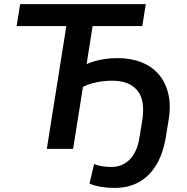

<svg xmlns="http://www.w3.org/2000/svg" viewBox="-20 -725 910 935"><path d="M540 190Q501 190 469.5 184.5Q438 179 416 169L438 74Q455 81 476.5 84.5Q498 88 522 88Q576 88 612 51.5Q648 15 659 -55L672 -134Q689 -235 649.5 -283.5Q610 -332 527 -332Q503 -332 478.5 -329Q454 -326 430 -319.5Q406 -313 384 -302L336 0H208L303 -598H61L78 -705H690L673 -598H431L402 -413Q422 -422 446 -428.5Q470 -435 497 -438.5Q524 -442 552 -442Q617 -442 668 -422Q719 -402 752.5 -363.5Q786 -325 799.5 -268.5Q813 -212 801 -140L788 -60Q775 21 742 76.5Q709 132 658 161Q607 190 540 190Z"/></svg>

Font: Nunito Sans 12pt ExtraLight
Style: Italic
Weight: 200
Italic angle: -9°
Designer: Vernon Adams
Foundry: Vernon Adams
Version: Version 3.101;gftools[0.9.27]